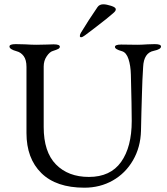

<svg xmlns="http://www.w3.org/2000/svg" viewBox="-20 -858 778 892"><path d="M24 0ZM103 -240V-547Q103 -580 90 -597.5Q77 -615 57 -620Q24 -629 24 -642Q24 -653 53 -653L96 -652Q128 -650 149 -650L197 -651Q209 -652 229 -652Q258 -652 258 -641Q258 -635 251 -631Q244 -627 225 -621Q211 -617 197 -596.5Q183 -576 183 -549V-268Q183 -152 240 -94Q297 -36 393 -36Q493 -36 542.5 -105.5Q592 -175 592 -296Q592 -357 588 -511Q587 -553 577 -583.5Q567 -614 547 -620Q514 -629 514 -640Q514 -651 543 -651L618 -650Q637 -650 665 -652L699 -653Q728 -653 728 -642Q728 -629 695 -622Q648 -613 645 -547Q641 -486 639.5 -422.5Q638 -359 637 -337Q637 -308 635 -250Q633 -174 598 -113.5Q563 -53 504 -19.5Q445 14 372 14Q241 14 172 -54Q103 -122 103 -240ZM351 -691Q351 -698 356 -706Q391 -764 433 -825Q442 -838 460 -838Q474 -838 496 -831Q518 -824 518 -815Q518 -810 514.5 -805.5Q511 -801 505 -796Q483 -776 420 -728L375 -694Q363 -685 357 -685Q351 -685 351 -691Z"/></svg>

Font: EB Garamond
Style: Regular
Weight: 400
Designer: Georg Duffner and Octavio Pardo
Foundry: Georg Duffner
Version: Version 1.000; ttfautohint (v1.6)